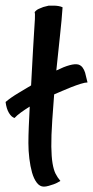

<svg xmlns="http://www.w3.org/2000/svg" viewBox="-67 -659 335 691"><path d="M214.8 -426.8Q224.6 -423.8 230.5 -415.5Q236.3 -407.2 239.3 -397.5Q242.2 -387.7 244.1 -377.9Q246.1 -368.2 248 -362.3Q239.3 -362.3 223.6 -357.4Q208 -352.5 190.4 -345.7Q172.9 -338.9 156.2 -331.5Q139.6 -324.2 127.9 -319.3Q126 -296.9 124.5 -273.4Q123 -250 121.1 -226.6Q117.2 -168 117.7 -131.3Q118.2 -94.7 122.1 -71.3Q126 -47.9 132.8 -34.2Q139.6 -20.5 150.4 -7.8Q137.7 0 127 3.9Q116.2 7.8 108.4 9.8Q98.6 12.7 90.8 12.7Q76.2 12.7 65.4 -1.5Q54.7 -15.6 48.3 -38.1Q42 -60.5 38.6 -88.4Q35.2 -116.2 35.2 -143.6Q35.2 -169.9 36.6 -203.1Q38.1 -236.3 40 -275.4Q22.5 -264.6 7.8 -253.9Q-6.8 -243.2 -14.6 -234.4Q-25.4 -237.3 -34.7 -252.4Q-43.9 -267.6 -46.9 -292Q-27.3 -308.6 0 -324.7Q27.3 -340.8 44.9 -351.6Q46.9 -382.8 48.3 -414.6Q49.8 -446.3 51.8 -478.5Q53.7 -514.6 55.7 -543.9Q57.6 -569.3 58.6 -590.3Q59.6 -611.3 57.6 -615.2Q63.5 -623 72.3 -627Q81.1 -630.9 88.9 -633.8Q98.6 -636.7 108.4 -638.7H127Q134.8 -638.7 143.6 -637.2Q152.3 -635.7 158.2 -632.8Q155.3 -588.9 148.9 -530.8Q142.6 -472.7 135.7 -405.3Q191.4 -432.6 214.8 -426.8Z"/></svg>

Font: Rancho
Style: Regular
Weight: 400
Designer: Font Diner, Inc
Foundry: Font Diner, Inc
Version: Version 1.001